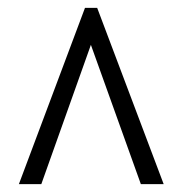

<svg xmlns="http://www.w3.org/2000/svg" viewBox="-20 -734 465 488"><path d="M28 -266 196 -714H227L396 -266H338L211 -620L85 -266Z"/></svg>

Font: Noto Serif Lao ExtraCondensed Medium
Style: Regular
Weight: 500
Width: 2
Designer: Monotype Design Team
Foundry: Monotype Imaging Inc.
Version: Version 2.003; ttfautohint (v1.8.4.7-5d5b)